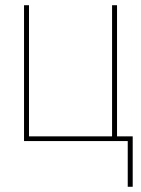

<svg xmlns="http://www.w3.org/2000/svg" viewBox="-20 -540 540 735"><path d="M469 175V0H72V-520H91V-18H409V-520H428V-18H488V175Z"/></svg>

Font: Iosevka SS04 Thin
Style: Regular
Weight: 100
Monospace: yes
Designer: Belleve Invis
Foundry: Belleve Invis
Version: Version 19.0.0; ttfautohint (v1.8.4)